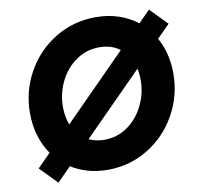

<svg xmlns="http://www.w3.org/2000/svg" viewBox="-83 -814 952 926"><g transform="rotate(-10 393.0 -350.5)"><path d="M197.3 -41.5 129.4 26.9 47.4 -57.1 112.3 -122.6Q83 -164.6 67.6 -216.3Q52.2 -268.1 52.2 -326.2Q52.2 -434.1 103.8 -526.4Q155.3 -618.7 245.1 -673.3Q335 -728 443.8 -728Q503.9 -728 555.2 -710.9Q606.4 -693.8 647.5 -662.1L704.1 -719.2L785.6 -635.7L723.1 -572.8Q766.6 -495.6 766.6 -396.5Q766.6 -288.1 714.8 -195.3Q663.1 -102.5 573.5 -47.6Q483.9 7.3 376 7.3Q274.9 7.3 197.3 -41.5ZM606 -392.6Q606 -421.9 600.1 -448.2L308.6 -154.3Q343.3 -138.2 383.8 -138.2Q447.8 -138.2 498.5 -174.1Q549.3 -210 577.6 -268.6Q606 -327.1 606 -392.6ZM229.5 -240.7 536.6 -550.8Q495.6 -582 436 -582Q372.6 -582 321.5 -546.1Q270.5 -510.3 242.2 -451.9Q213.9 -393.6 213.9 -328.1Q213.9 -280.3 229.5 -240.7Z"/></g></svg>

Font: Reddit Sans Fudge ExBold Italic
Style: Regular
Weight: 800
Italic angle: -11.25°
Designer: Stephen Hutchings
Version: Version 1.013